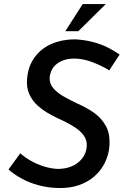

<svg xmlns="http://www.w3.org/2000/svg" viewBox="-20 -921 610 947"><path d="M519 -574Q483 -596 439.5 -613Q396 -630 355 -632Q322 -633 298.5 -625.5Q275 -618 259 -605Q243 -592 235 -575Q227 -558 225 -540Q223 -510 242 -487Q261 -464 293.5 -445.5Q326 -427 362 -410Q404 -392 442 -366Q480 -340 502.5 -299Q525 -258 519 -193Q515 -155 497 -118Q479 -81 446.5 -52Q414 -23 367 -7Q320 9 258 6Q212 4 169.5 -7.5Q127 -19 90 -38.5Q53 -58 22 -85L80 -165Q102 -145 132 -128Q162 -111 195.5 -100.5Q229 -90 261 -88Q300 -87 332 -100Q364 -113 384.5 -138.5Q405 -164 408 -198Q410 -229 393.5 -252Q377 -275 349.5 -293Q322 -311 290 -326Q258 -340 225.5 -358Q193 -376 166 -400Q139 -424 124 -458Q109 -492 114 -538Q120 -597 152 -640Q184 -683 235.5 -705Q287 -727 351 -727Q400 -724 439.5 -713.5Q479 -703 511 -687Q543 -671 570 -652ZM502 -901 366 -767H302L388 -901Z"/></svg>

Font: Josefin Sans Thin Medium
Style: Italic
Weight: 500
Italic angle: -7°
Version: Version 2.000